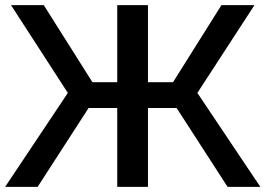

<svg xmlns="http://www.w3.org/2000/svg" viewBox="-23 -730 1037 750"><path d="M-3 0 242 -367 20 -710H148L338 -409H435V-710H555V-409H653L842 -710H971L748 -367L994 0H866L667 -308H555V0H435V-308H323L124 0Z"/></svg>

Font: Raleway
Style: Regular
Weight: 600
Designer: Matt McInerney, Pablo Impallari, Rodrigo Fuenzalida
Foundry: Matt McInerney, Pablo Impallari, Rodrigo Fuenzalida
Version: Version 1.000;PS 001.001;hotconv 1.0.56; ttfautohint (v1.5)